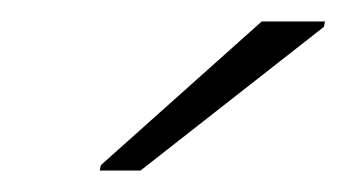

<svg xmlns="http://www.w3.org/2000/svg" viewBox="-20 -761 323 179"><path d="M73 -602 74 -607 224 -741H283L282 -736L111 -602Z"/></svg>

Font: Saira SemiExpanded ExtraLight
Style: Italic
Weight: 250
Width: 6
Italic angle: -12°
Designer: Hector Gatti with collaboration of the Omnibus-Type team
Foundry: Omnibus-Type
Version: Version 1.101